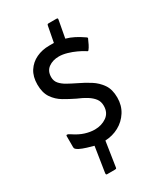

<svg xmlns="http://www.w3.org/2000/svg" viewBox="-215 -833 908 1055"><g transform="rotate(-30 239.0 -305.5)"><path d="M159 -36Q143 -40 117 -48Q91 -56 73 -65Q63 -71 58 -75.5Q53 -80 53 -88Q53 -106 53 -123Q53 -140 53 -158Q53 -164 57 -164.5Q61 -165 67.5 -162Q74 -159 79 -155Q113 -132 145 -122Q177 -112 206 -112Q249 -112 281 -134.5Q313 -157 313 -201Q313 -228 299 -246.5Q285 -265 260.5 -280.5Q236 -296 202 -310Q167 -327 133 -347Q99 -367 77 -399.5Q55 -432 55 -484Q55 -534 77 -568Q99 -602 136 -619.5Q173 -637 218 -637Q226 -637 233 -637Q240 -637 248 -637L267 -736Q268 -741 269.5 -743Q271 -745 279 -745H325Q333 -745 334 -742.5Q335 -740 334 -734L314 -626Q340 -619 365.5 -606Q391 -593 415 -576Q422 -572 423.5 -569Q425 -566 421 -560Q416 -548 408.5 -533Q401 -518 393 -508Q390 -503 385.5 -505Q381 -507 373 -513Q360 -521 336.5 -532Q313 -543 285.5 -551Q258 -559 234 -559Q195 -559 168 -539.5Q141 -520 141 -481Q141 -457 155.5 -440Q170 -423 195 -409Q220 -395 251 -380Q287 -363 321 -341.5Q355 -320 377.5 -287.5Q400 -255 400 -203Q400 -153 375.5 -114.5Q351 -76 311.5 -54.5Q272 -33 225 -31L201 126Q200 132 197.5 133Q195 134 188 134H140Q137 134 135 131.5Q133 129 135 118Z"/></g></svg>

Font: Glory Thin Medium
Style: Regular
Weight: 500
Version: Version 1.011